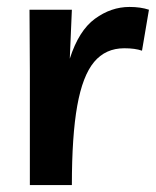

<svg xmlns="http://www.w3.org/2000/svg" viewBox="-20 -533 449 553"><path d="M389 -387Q369 -394 338 -394Q284 -394 251 -354.5Q218 -315 202.5 -228.5Q187 -142 187 0H66V-326L65 -505H187L181 -364Q207 -445 253.5 -479Q300 -513 353 -513Q369 -513 383 -511Q397 -509 409 -505Z"/></svg>

Font: Livvic SemiBold
Style: Regular
Weight: 600
Designer: Jacques Le Bailly, Baron von Fonthausen
Version: Version 1.001; ttfautohint (v1.8.2)